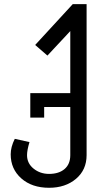

<svg xmlns="http://www.w3.org/2000/svg" viewBox="-20 -684 493 919"><path d="M394.5 58.6Q394.5 128.9 343.8 171.9Q293 214.8 214.8 214.8Q132.8 214.8 82 169.9Q31.2 125 31.2 54.7Q31.2 19.5 50.8 -19.5L121.1 -3.9Q109.4 35.2 109.4 58.6Q109.4 97.7 140.6 123Q171.9 148.4 214.8 148.4Q261.7 148.4 289.1 125Q316.4 101.6 316.4 58.6V-171.9H191.4V-121.1H125V-238.3H316.4V-535.2L207 -418L148.4 -468.8L328.1 -664.1H394.5Z"/></svg>

Font: 和音 by 宁静之雨，公众号njzyshare
Style: Regular
Weight: 400
Designer: Steve Matteson
Foundry: Ascender Corporation
Version: Version 6.00;June 8, 2018;FontCreator 11.0.0.2388 32-bit